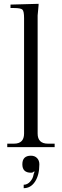

<svg xmlns="http://www.w3.org/2000/svg" viewBox="-20 -770 323 1005"><path d="M186 90Q186 146 163.5 180.5Q141 215 104 215V197Q123 197 137.5 181Q152 165 155 147Q156 139 161 129L158 127Q153 134 142 134Q97 134 97 90Q97 45 142 45Q162 45 174 57.5Q186 70 186 90ZM18 0V-18H53Q106 -18 106 -71V-675Q106 -711 97.5 -719.5Q89 -728 53 -728H35V-746L182 -750V-743Q177 -693 177 -689V-71Q177 -18 231 -18H266V0Z"/></svg>

Font: Foglihten068fMac
Style: Regular
Weight: 500
Designer: gluk (gluksza@wp.pl)
Foundry: gluk (gluksza@wp.pl)
Version: Version 0.68